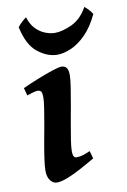

<svg xmlns="http://www.w3.org/2000/svg" viewBox="-82 -738 533 808"><g transform="rotate(-10 184.5 -334.0)"><path d="M262.7 -53.7Q231.9 -35.6 200.2 -18.6Q168.5 -1.5 140.9 9.3Q113.3 20 95.2 20Q79.1 20 67.4 4.6Q55.7 -10.7 55.7 -37.1Q55.7 -54.7 60.1 -86.2Q64.5 -117.7 71.3 -155.5Q78.1 -193.4 85 -230.7Q91.8 -268.1 96.2 -297.9Q100.6 -327.6 100.6 -341.8Q100.6 -364.3 95.2 -369.4Q89.8 -374.5 80.6 -374.5Q74.7 -374.5 60.5 -370.6Q46.4 -366.7 35.6 -362.8L26.9 -395.5Q54.2 -408.2 89.6 -422.4Q125 -436.5 155.3 -446.8Q185.5 -457 197.8 -457Q211.4 -457 219 -447.8Q226.6 -438.5 226.6 -416Q226.6 -398.9 221.7 -366.9Q216.8 -335 210 -296.1Q203.1 -257.3 196 -218.5Q189 -179.7 184.1 -147.9Q179.2 -116.2 179.2 -99.1Q179.2 -70.3 193.8 -70.3Q209 -70.3 221.2 -74Q233.4 -77.6 253.4 -86.4ZM368.7 -651.9Q344.2 -599.6 312.7 -568.1Q281.2 -536.6 249 -522.9Q216.8 -509.3 190.9 -509.3Q148.4 -509.3 107.4 -541.5Q66.4 -573.7 49.8 -651.9Q56.2 -660.2 68.1 -671.6Q80.1 -683.1 87.4 -687.5Q97.2 -655.3 116 -636.5Q134.8 -617.7 156.5 -609.6Q178.2 -601.6 196.8 -601.6Q227.5 -601.6 268.6 -620.4Q309.6 -639.2 336.4 -687.5Q343.3 -683.1 353.5 -672.1Q363.8 -661.1 368.7 -651.9Z"/></g></svg>

Font: Gentium Plus
Style: Bold Italic
Weight: 700
Italic angle: -8°
Designer: Victor Gaultney, Annie Olsen, Iska Routamaa, Becca Hirsbrunner
Foundry: SIL International
Version: Version 6.101